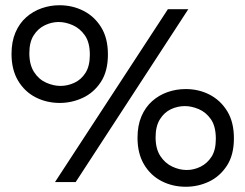

<svg xmlns="http://www.w3.org/2000/svg" viewBox="-20 -695 937 733"><path d="M208 -302Q158 -302 116 -323.5Q74 -345 49 -387Q24 -429 24 -489Q24 -536 39 -571Q54 -606 80 -629Q106 -652 139 -663.5Q172 -675 207 -675Q257 -675 299 -653.5Q341 -632 366.5 -590.5Q392 -549 392 -487Q392 -423 365 -382Q338 -341 296 -321.5Q254 -302 208 -302ZM211 -367Q238 -367 264 -379Q290 -391 306.5 -417Q323 -443 323 -486Q323 -533 304 -560Q285 -587 257.5 -599Q230 -611 204 -611Q177 -611 151 -598.5Q125 -586 108.5 -560Q92 -534 92 -492Q92 -448 110 -420Q128 -392 156 -379.5Q184 -367 211 -367ZM689 18Q639 18 597 -3.5Q555 -25 530 -67Q505 -109 505 -169Q505 -216 520 -251Q535 -286 561 -309Q587 -332 620 -343.5Q653 -355 689 -355Q739 -355 780.5 -333.5Q822 -312 847.5 -270.5Q873 -229 873 -167Q873 -103 846 -62Q819 -21 777.5 -1.5Q736 18 689 18ZM693 -46Q720 -46 745.5 -58.5Q771 -71 787.5 -96.5Q804 -122 804 -165Q804 -213 785 -240Q766 -267 738.5 -278.5Q711 -290 686 -290Q658 -290 632.5 -278Q607 -266 590.5 -239.5Q574 -213 574 -171Q574 -127 592 -99.5Q610 -72 637.5 -59Q665 -46 693 -46ZM190 0 621 -660H699L269 0Z"/></svg>

Font: Bricolage Grotesque 72pt Light
Style: Regular
Weight: 300
Designer: Mathieu Triay
Foundry: Atelier Triay
Version: Version 1.001;gftools[0.9.33.dev8+g029e19f]